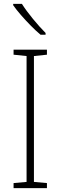

<svg xmlns="http://www.w3.org/2000/svg" viewBox="-20 -970 312 990"><path d="M222 0H50V-26L117 -32V-681L50 -688V-714H222V-688L155 -681V-32L222 -26ZM93 -950Q115 -915 150 -872.5Q185 -830 215 -800V-791H189Q165 -811 138.5 -838Q112 -865 88 -892.5Q64 -920 48 -943V-950Z"/></svg>

Font: Noto Sans Sinhala SemiCondensed ExtraLight
Style: Regular
Weight: 200
Width: 4
Designer: Jelle Bosma - Monotype Design Team
Foundry: Monotype Imaging Inc.
Version: Version 2.006; ttfautohint (v1.8.4.7-5d5b)